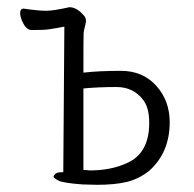

<svg xmlns="http://www.w3.org/2000/svg" viewBox="-20 -503 540 534"><path d="M250 11 210 10Q155 6 142 -1Q129 -8 129 -11.5Q129 -15 134 -19.5Q139 -24 151 -24H156L159 -429Q114 -420 98.5 -420Q83 -420 69 -419.5Q55 -419 45.5 -436.5Q36 -454 36 -466.5Q36 -479 46 -479Q87 -473 108 -473Q129 -473 173 -483Q194 -483 214 -459Q222 -450 217.5 -434.5Q213 -419 212.5 -408.5Q212 -398 212 -307V-301Q256 -306 316.5 -306Q377 -306 414.5 -264.5Q452 -223 452 -163Q452 -79 395 -28Q366 -5 332.5 3Q299 11 250 11ZM210 10ZM395 -28ZM230 -29Q288 -29 332 -49Q395 -76 395 -161Q395 -203 379 -224Q352 -261 303.5 -261Q255 -261 212 -257V-30H221Q226 -29 230 -29Z"/></svg>

Font: LXGW WenKai Mono TC Light
Style: Regular
Weight: 300
Designer: LXGW / Fontworks Inc.
Foundry: LXGW / Fontworks Inc.
Version: Version 1.330